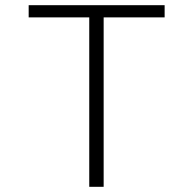

<svg xmlns="http://www.w3.org/2000/svg" viewBox="-20 -720 750 740"><path d="M614.5 -700V-653H379.5V0H324V-653H90.5V-700Z"/></svg>

Font: League Mono UltraLight
Style: Regular
Weight: 200
Width: 6
Designer: Tyler Finck
Foundry: The League of Moveable Type / Tyler Finck
Version: Version 2.210